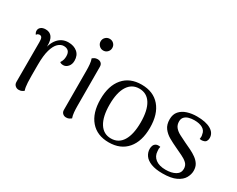

<svg xmlns="http://www.w3.org/2000/svg" viewBox="-93 -1119 1903 1540"><g transform="rotate(30 858.0 -349.0)"><path d="M138 9Q120 9 106 -3.5Q92 -16 92 -38V-406Q92 -435 85.5 -446.5Q79 -458 64 -458Q59 -458 51 -455Q43 -452 38 -442Q26 -457 26 -474Q26 -494 42 -507Q58 -520 86 -520Q124 -520 144 -493Q164 -466 163 -411V-345H151Q161 -432 199 -476.5Q237 -521 296 -521Q347 -521 379 -494Q411 -467 411 -417Q411 -384 393 -363Q375 -342 352 -341Q328 -340 317 -351Q329 -370 332.5 -384.5Q336 -399 336 -415Q336 -447 321 -462Q306 -477 278 -477Q251 -477 226.5 -454Q202 -431 187 -379.5Q172 -328 172 -241Q172 -182 172 -143Q172 -104 173.5 -79.5Q175 -55 177.5 -39Q180 -23 185 -9Q179 -3 167.5 3Q156 9 138 9Z M568 -603Q546 -603 530 -619Q514 -635 514 -657Q514 -680 530 -695.5Q546 -711 568 -711Q591 -711 606.5 -695.5Q622 -680 622 -657Q622 -635 606.5 -619Q591 -603 568 -603ZM612 -114Q612 -85 614.5 -57Q617 -29 625 -7Q619 -2 607.5 4.5Q596 11 579 11Q560 11 547 -1Q534 -13 534 -33L533 -396Q533 -425 530.5 -453Q528 -481 520 -503Q526 -508 537.5 -514.5Q549 -521 566 -521Q586 -521 598.5 -509.5Q611 -498 611 -477Z M974 13Q866 13 805.5 -57.5Q745 -128 745 -254Q745 -380 805.5 -450.5Q866 -521 974 -521Q1083 -521 1143.5 -450.5Q1204 -380 1204 -254Q1204 -128 1143.5 -57.5Q1083 13 974 13ZM974 -23Q1044 -23 1081 -83Q1118 -143 1118 -254Q1118 -365 1081 -424.5Q1044 -484 974 -484Q905 -484 867.5 -424.5Q830 -365 830 -254Q830 -143 867.5 -83Q905 -23 974 -23Z M1472 13Q1407 13 1365.5 -3.5Q1324 -20 1305 -47.5Q1286 -75 1286 -108Q1286 -125 1292 -139Q1298 -153 1312.5 -160.5Q1327 -168 1352 -163Q1349 -153 1348.5 -143.5Q1348 -134 1350 -121Q1352 -77 1386 -51Q1420 -25 1479 -25Q1534 -25 1569 -45Q1604 -65 1604 -104Q1604 -136 1583.5 -155.5Q1563 -175 1531 -190Q1499 -205 1464 -222Q1425 -240 1389 -260.5Q1353 -281 1329.5 -312Q1306 -343 1306 -393Q1306 -439 1331 -467.5Q1356 -496 1397 -509Q1438 -522 1486 -522Q1568 -522 1614 -495.5Q1660 -469 1660 -422Q1660 -405 1652 -392Q1644 -379 1623 -376Q1616 -374 1609 -374.5Q1602 -375 1594 -376Q1596 -386 1596 -397.5Q1596 -409 1593 -418Q1589 -451 1560 -468Q1531 -485 1483 -485Q1456 -485 1432.5 -478.5Q1409 -472 1394.5 -456.5Q1380 -441 1380 -416Q1380 -383 1398 -361.5Q1416 -340 1446 -324.5Q1476 -309 1509 -293Q1539 -279 1569 -264.5Q1599 -250 1624.5 -231.5Q1650 -213 1665 -189Q1680 -165 1680 -130Q1680 -97 1661.5 -64Q1643 -31 1597.5 -9Q1552 13 1472 13Z"/></g></svg>

Font: Arima
Style: Regular
Weight: 400
Designer: Joana Correia and Natanael Gama
Foundry: NDISCOVER
Version: Version 1.101;gftools[0.9.23]